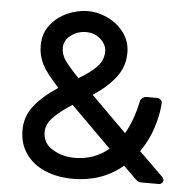

<svg xmlns="http://www.w3.org/2000/svg" viewBox="-52 -761 799 821"><g transform="rotate(5 348.0 -350.0)"><path d="M619 -366Q629 -366 635.5 -359Q642 -352 641 -344Q638 -296 620 -239.5Q602 -183 567 -133L671 -31Q677 -25 677 -17Q677 -10 671.5 -5Q666 0 659 0H585Q576 0 571 -2.5Q566 -5 560 -10L504 -65Q416 10 290 10Q225 10 172 -12Q119 -34 88.5 -77Q58 -120 58 -179Q58 -239 95 -285Q132 -331 195 -372Q141 -430 122.5 -466.5Q104 -503 104 -546Q104 -597 132.5 -634Q161 -671 204.5 -690.5Q248 -710 293 -710Q337 -710 379.5 -689.5Q422 -669 449 -632Q476 -595 476 -546Q476 -489 442 -443.5Q408 -398 344 -355L496 -204Q529 -260 547 -344Q548 -353 556.5 -359.5Q565 -366 573 -366ZM381 -545Q381 -573 355.5 -596.5Q330 -620 293 -620Q256 -620 227.5 -598Q199 -576 199 -545Q199 -517 215 -493Q231 -469 277 -421Q325 -449 353 -477.5Q381 -506 381 -545ZM262 -305Q212 -273 182.5 -243Q153 -213 153 -179Q153 -131 195 -105.5Q237 -80 290 -80Q374 -80 436 -132Z"/></g></svg>

Font: Rubik
Style: Regular
Weight: 400
Designer: Hubert & Fischer
Foundry: Hubert & Fischer
Version: Version 1.100